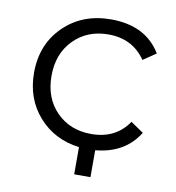

<svg xmlns="http://www.w3.org/2000/svg" viewBox="-75 -597 713 779"><g transform="rotate(10 281.5 -207.5)"><path d="M321 -58Q422 -58 474 -135L527 -99Q470 -7 349 4V115H282V3Q179 -10 114.5 -83Q50 -156 50 -263Q50 -380 126.5 -455Q203 -530 321 -530Q464 -530 527 -426L474 -390Q421 -468 321 -468Q234 -468 178 -411Q122 -354 122 -263Q122 -171 178 -114.5Q234 -58 321 -58Z"/></g></svg>

Font: Montserrat Alternates
Style: Regular
Weight: 400
Designer: Julieta Ulanovsky
Foundry: Julieta Ulanovsky
Version: Version 7.200;PS 007.200;hotconv 1.0.88;makeotf.lib2.5.64775